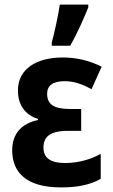

<svg xmlns="http://www.w3.org/2000/svg" viewBox="-20 -805 490 835"><path d="M205 -606H285C317 -661 344 -724 364 -773V-785H240C235 -746 216 -658 205 -620ZM333 -331H286C217 -331 185 -349 185 -397C185 -433 210 -452 261 -452C303 -452 340 -438 378 -417L422 -515C368 -542 313 -555 252 -555C140 -555 58 -506 58 -412C58 -349 89 -305 145 -288V-283C75 -268 33 -225 33 -151C33 -55 95 10 245 10C320 10 373 -2 418 -27V-136C378 -113 322 -96 264 -96C197 -96 169 -120 169 -163C169 -210 197 -236 277 -236H333Z"/></svg>

Font: Noto Sans Display SemiCondensed
Style: Bold
Weight: 700
Width: 4
Designer: Monotype Design Team
Foundry: Monotype Imaging Inc.
Version: Version 1.900